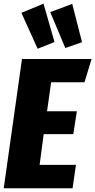

<svg xmlns="http://www.w3.org/2000/svg" viewBox="-21 -1012 512 1032"><path d="M212.9 -992.2 272 -786.1 181.2 -750 94.2 -942.9ZM367.2 -991.2 419.9 -785.2 330.1 -753.9 249 -946.8ZM471.2 -694.8 433.1 -569.8H253.9L231.9 -414.1H392.1L373 -291H213.9L191.9 -126H387.2L369.1 0H-1L97.2 -694.8Z"/></svg>

Font: Fira Sans Compressed ExtraBold
Style: Italic
Weight: 800
Width: 3
Italic angle: -8°
Designer: Carrois Corporate & Edenspiekermann AG
Foundry: Carrois Corporate GbR & Edenspiekermann AG
Version: Version 4.203;PS 004.203;hotconv 1.0.88;makeotf.lib2.5.64775